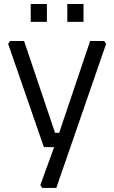

<svg xmlns="http://www.w3.org/2000/svg" viewBox="-20 -721 560 941"><path d="M19.9 -505.9 29 -519.9H98.1L249.8 -70.1H270L421.7 -519.9H490.8L500 -505.9L256 200H186.9L177.7 186L245.4 0H195.1ZM130.5 -613.7V-701.5H209.9V-613.7ZM309.9 -613.7V-701.5H389.3V-613.7Z"/></svg>

Font: Oxanium ExtraLight
Style: Regular
Weight: 200
Designer: Severin Meyer
Version: Version 2.000